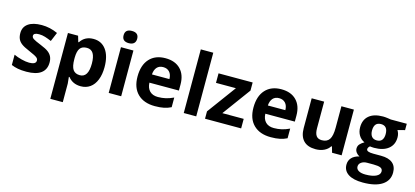

<svg xmlns="http://www.w3.org/2000/svg" viewBox="-75 -1367 4782 2214"><g transform="rotate(15 2316.0 -260.0)"><path d="M459 -162.1Q459 -78.1 400.6 -34.2Q342.3 9.8 226.1 9.8Q166.5 9.8 124.5 1.7Q82.5 -6.3 45.9 -22V-145Q87.4 -125.5 139.4 -112.3Q191.4 -99.1 231 -99.1Q312 -99.1 312 -146Q312 -163.6 301.3 -174.6Q290.5 -185.5 264.2 -199.5Q237.8 -213.4 193.8 -231.9Q130.9 -258.3 101.3 -280.8Q71.8 -303.2 58.3 -332.3Q44.9 -361.3 44.9 -403.8Q44.9 -476.6 101.3 -516.4Q157.7 -556.2 261.2 -556.2Q359.9 -556.2 453.1 -513.2L408.2 -405.8Q367.2 -423.3 331.5 -434.6Q295.9 -445.8 258.8 -445.8Q192.9 -445.8 192.9 -410.2Q192.9 -390.1 214.1 -375.5Q235.4 -360.8 307.1 -332Q371.1 -306.2 400.9 -283.7Q430.7 -261.2 444.8 -231.9Q459 -202.6 459 -162.1Z M875 9.8Q778.8 9.8 724.1 -60.1H716.3Q724.1 8.3 724.1 19V240.2H575.2V-545.9H696.3L717.3 -475.1H724.1Q776.4 -556.2 878.9 -556.2Q975.6 -556.2 1030.3 -481.4Q1085 -406.7 1085 -273.9Q1085 -186.5 1059.3 -122.1Q1033.7 -57.6 986.3 -23.9Q939 9.8 875 9.8ZM831.1 -437Q775.9 -437 750.5 -403.1Q725.1 -369.1 724.1 -291V-274.9Q724.1 -187 750.2 -148.9Q776.4 -110.8 833 -110.8Q933.1 -110.8 933.1 -275.9Q933.1 -356.4 908.4 -396.7Q883.8 -437 831.1 -437Z M1201.7 -687Q1201.7 -759.8 1282.7 -759.8Q1363.8 -759.8 1363.8 -687Q1363.8 -652.3 1343.5 -633.1Q1323.2 -613.8 1282.7 -613.8Q1201.7 -613.8 1201.7 -687ZM1356.9 0H1208V-545.9H1356.9Z M1739.3 -450.2Q1691.9 -450.2 1665 -420.2Q1638.2 -390.1 1634.3 -335H1843.3Q1842.3 -390.1 1814.5 -420.2Q1786.6 -450.2 1739.3 -450.2ZM1760.3 9.8Q1628.4 9.8 1554.2 -63Q1480 -135.7 1480 -269Q1480 -406.2 1548.6 -481.2Q1617.2 -556.2 1738.3 -556.2Q1854 -556.2 1918.5 -490.2Q1982.9 -424.3 1982.9 -308.1V-235.8H1630.9Q1633.3 -172.4 1668.5 -136.7Q1703.6 -101.1 1767.1 -101.1Q1816.4 -101.1 1860.4 -111.3Q1904.3 -121.6 1952.1 -144V-28.8Q1913.1 -9.3 1868.7 0.2Q1824.2 9.8 1760.3 9.8Z M2252.9 0H2104V-759.8H2252.9Z M2789.1 0H2357.9V-87.9L2610.8 -432.1H2373V-545.9H2780.3V-449.2L2534.2 -113.8H2789.1Z M3123 -450.2Q3075.7 -450.2 3048.8 -420.2Q3022 -390.1 3018.1 -335H3227.1Q3226.1 -390.1 3198.2 -420.2Q3170.4 -450.2 3123 -450.2ZM3144 9.8Q3012.2 9.8 2938 -63Q2863.8 -135.7 2863.8 -269Q2863.8 -406.2 2932.4 -481.2Q3001 -556.2 3122.1 -556.2Q3237.8 -556.2 3302.2 -490.2Q3366.7 -424.3 3366.7 -308.1V-235.8H3014.6Q3017.1 -172.4 3052.2 -136.7Q3087.4 -101.1 3150.9 -101.1Q3200.2 -101.1 3244.1 -111.3Q3288.1 -121.6 3335.9 -144V-28.8Q3296.9 -9.3 3252.4 0.2Q3208 9.8 3144 9.8Z M3874.5 0 3854.5 -69.8H3846.7Q3822.8 -31.7 3778.8 -11Q3734.9 9.8 3678.7 9.8Q3582.5 9.8 3533.7 -41.7Q3484.9 -93.3 3484.9 -189.9V-545.9H3633.8V-227.1Q3633.8 -168 3654.8 -138.4Q3675.8 -108.9 3721.7 -108.9Q3784.2 -108.9 3812 -150.6Q3839.8 -192.4 3839.8 -289.1V-545.9H3988.8V0Z M4620.1 -545.9V-470.2L4534.7 -448.2Q4558.1 -411.6 4558.1 -366.2Q4558.1 -278.3 4496.8 -229.2Q4435.5 -180.2 4326.7 -180.2L4299.8 -181.6L4277.8 -184.1Q4254.9 -166.5 4254.9 -145Q4254.9 -112.8 4336.9 -112.8H4429.7Q4519.5 -112.8 4566.7 -74.2Q4613.8 -35.6 4613.8 39.1Q4613.8 134.8 4533.9 187.5Q4454.1 240.2 4304.7 240.2Q4190.4 240.2 4130.1 200.4Q4069.8 160.6 4069.8 88.9Q4069.8 39.6 4100.6 6.3Q4131.3 -26.9 4190.9 -41Q4168 -50.8 4150.9 -73Q4133.8 -95.2 4133.8 -120.1Q4133.8 -151.4 4151.9 -172.1Q4169.9 -192.9 4204.1 -212.9Q4161.1 -231.4 4136 -272.5Q4110.8 -313.5 4110.8 -369.1Q4110.8 -458.5 4168.9 -507.3Q4227.1 -556.2 4335 -556.2Q4357.9 -556.2 4389.4 -552Q4420.9 -547.9 4429.7 -545.9ZM4198.7 77.1Q4198.7 107.9 4228.3 125.5Q4257.8 143.1 4311 143.1Q4391.1 143.1 4436.5 121.1Q4481.9 99.1 4481.9 61Q4481.9 30.3 4455.1 18.6Q4428.2 6.8 4372.1 6.8H4294.9Q4253.9 6.8 4226.3 26.1Q4198.7 45.4 4198.7 77.1ZM4252.9 -367.2Q4252.9 -322.8 4273.2 -296.9Q4293.5 -271 4335 -271Q4377 -271 4396.5 -296.9Q4416 -322.8 4416 -367.2Q4416 -465.8 4335 -465.8Q4252.9 -465.8 4252.9 -367.2Z"/></g></svg>

Font: Sahel FD
Style: Bold-FD
Weight: 700
Foundry: Saber Rastikerdar (saber.rastikerdar@gmail.com)
Version: Version 3.3.0